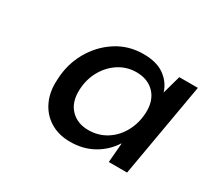

<svg xmlns="http://www.w3.org/2000/svg" viewBox="-85 -840 667 618"><g transform="rotate(30 249.0 -530.5)"><path d="M228 -349Q185 -349 153.5 -368.5Q122 -388 106 -422.5Q90 -457 93 -502Q95 -559 121.5 -606.5Q148 -654 192.5 -683Q237 -712 293 -712Q342 -712 371 -691Q400 -670 410 -637L429 -705H498L437 -355H369L375 -427H374Q351 -391 313.5 -370Q276 -349 228 -349ZM260 -411Q297 -411 326.5 -429.5Q356 -448 373.5 -480Q391 -512 393 -551Q395 -597 370 -623.5Q345 -650 302 -650Q267 -650 238 -631.5Q209 -613 191 -581.5Q173 -550 171 -510Q169 -463 194 -437Q219 -411 260 -411Z"/></g></svg>

Font: DM Sans 28pt Medium
Style: Italic
Weight: 500
Italic angle: -10°
Version: Version 4.004;gftools[0.9.30]